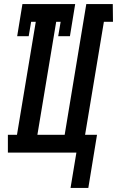

<svg xmlns="http://www.w3.org/2000/svg" viewBox="-20 -755 579 950"><path d="M329 175 358 0H19V-88H64L157 -647H134L122 -576H65L91 -735H352L326 -576H268L280 -647H258L165 -88H300L407 -735H538L539 -647H494L401 -88H460L417 175Z"/></svg>

Font: Iosevka Curly Slab Semibold
Style: Italic
Weight: 600
Italic angle: -9°
Monospace: yes
Designer: Belleve Invis
Foundry: Belleve Invis
Version: Version 22.1.2; ttfautohint (v1.8.4)